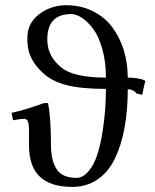

<svg xmlns="http://www.w3.org/2000/svg" viewBox="-20 -715 602 747"><path d="M217.8 -453.1Q265.1 -413.1 392.1 -413.1Q392.1 -474.1 378.2 -523.9Q364.3 -573.7 343 -602.1Q321.8 -630.4 299.3 -645.3Q276.9 -660.2 256.8 -660.2Q164.1 -660.2 164.1 -562Q164.1 -550.8 165 -544.9Q170.4 -491.7 217.8 -453.1ZM261.2 12.2Q177.7 12.2 135.3 -27.3Q92.8 -66.9 92.8 -150.9V-210.9Q92.3 -235.8 87.6 -244.4Q83 -252.9 73.2 -252.9Q63 -252.9 30.8 -247.1L24.9 -275.9Q58.1 -282.7 96.7 -295.4L134.8 -308.1Q146.5 -314 154.8 -314H167Q178.2 -256.3 178.2 -152.8Q178.2 -91.3 200.2 -57.1Q222.2 -22.9 277.8 -22.9Q304.2 -23.9 325.2 -49.6Q346.2 -75.2 358.4 -112.8Q370.6 -150.4 378.4 -199Q386.2 -247.6 389.2 -289.1Q392.1 -330.6 392.1 -369.1Q294.9 -369.1 237.5 -384.3Q180.2 -399.4 146 -432.1Q97.2 -477.5 88.9 -529.8Q85.4 -555.2 86.9 -577.1Q89.8 -627.9 133.8 -660.9Q177.7 -693.8 236.8 -694.8Q294.4 -694.8 341.1 -671.6Q387.7 -648.4 417 -608.9Q446.3 -569.3 461.7 -519.3Q477.1 -469.2 477.1 -413.1Q502.4 -413.1 522.9 -408.2Q535.6 -406.7 545.9 -399.9Q543.5 -394 541.5 -385.5Q539.6 -377 537.4 -365.2Q535.2 -353.5 533.2 -346.2Q530.3 -346.7 522.7 -348.6Q515.1 -350.6 511.2 -351.1Q500.5 -366.7 477.1 -368.2Q477.1 -285.6 464.6 -217.8Q452.1 -149.9 426.8 -97.7Q401.4 -45.4 359.1 -16.6Q316.9 12.2 261.2 12.2Z"/></svg>

Font: Common Serif News
Style: Regular
Weight: 450
Designer: Philipp H. Poll, Khaled Hosny
Foundry: Stefan Peev, Context Ltd.
Version: Version 1.026